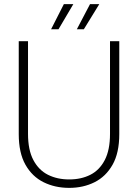

<svg xmlns="http://www.w3.org/2000/svg" viewBox="-20 -900 669 932"><path d="M316 12Q247 12 191.5 -15.5Q136 -43 103.5 -100.5Q71 -158 71 -249V-700H116V-250Q116 -172 142 -123Q168 -74 213 -51.5Q258 -29 316 -29Q374 -29 418.5 -51.5Q463 -74 488.5 -123Q514 -172 514 -250V-700H559V-249Q559 -158 526.5 -100.5Q494 -43 439 -15.5Q384 12 316 12ZM353 -758 417 -880H462L387 -758ZM228 -758 290 -880H336L264 -758Z"/></svg>

Font: DM Sans 12pt ExtraLight
Style: Regular
Weight: 250
Version: Version 4.004;gftools[0.9.30]